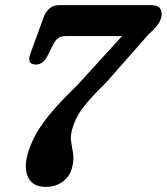

<svg xmlns="http://www.w3.org/2000/svg" viewBox="-20 -720 650 748"><path d="M261 -67.5Q252.5 -33.5 225 -12.8Q197.5 8 157.5 8Q109.5 8 90.8 -26.8Q72 -61.5 87.5 -119.5Q99 -160 121.5 -200Q144 -240 182.8 -285.2Q221.5 -330.5 280 -387L455.5 -579.5H239Q217.5 -579.5 206.5 -571.2Q195.5 -563 185 -542.5L164.5 -501.5Q157 -486.5 145.8 -477.5Q134.5 -468.5 119.5 -468.5Q83 -469 98.5 -511.5L149.5 -651.5Q157.5 -674 172.8 -687Q188 -700 210 -700H569Q593.5 -700 603 -688Q612.5 -676 609 -656.5Q606 -640 595.2 -624.8Q584.5 -609.5 558.5 -586L397.5 -403Q349 -355 322 -323.5Q295 -292 281.8 -267.5Q268.5 -243 261 -215.5Q253.5 -189 257.2 -167Q261 -145 264.8 -121.5Q268.5 -98 261 -67.5Z"/></svg>

Font: Fraunces 144pt S100 SemiBold
Style: Italic
Weight: 600
Italic angle: -16°
Version: Version 1.000; ttfautohint (v1.8.3)